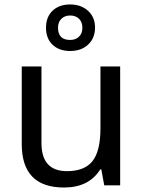

<svg xmlns="http://www.w3.org/2000/svg" viewBox="-20 -836 640 866"><path d="M450.2 0 437 -71.8H432.1Q380.9 9.8 269 9.8Q78.1 9.8 78.1 -186V-536.1H167V-190.9Q167 -64 282.2 -64Q360.8 -64 397 -109.1Q433.1 -154.3 433.1 -257.8V-536.1H522V0ZM296.4 -606Q246.6 -606 217 -634.3Q187.5 -662.6 187.5 -710.9Q187.5 -759.3 217 -787.6Q246.6 -815.9 296.4 -815.9Q345.7 -815.9 377.2 -787.1Q408.7 -758.3 408.7 -711.9Q408.7 -664.1 377.7 -635Q346.7 -606 296.4 -606ZM296.4 -766.1Q272.5 -766.1 257.1 -751.5Q241.7 -736.8 241.7 -710.9Q241.7 -655.8 296.4 -655.8Q320.8 -655.8 336.2 -670.4Q351.6 -685.1 351.6 -710.9Q351.6 -736.8 336.2 -751.5Q320.8 -766.1 296.4 -766.1Z"/></svg>

Font: Droid Sans Mono
Style: Regular
Weight: 400
Monospace: yes
Foundry: Ascender Corporation
Version: Version 1.00 build 112